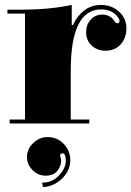

<svg xmlns="http://www.w3.org/2000/svg" viewBox="-20 -508 531 776"><path d="M154 248 150 230H153Q192 230 219 200.5Q246 171 246 142Q246 112 233 112Q223 112 223 121Q223 122 225 129Q227 136 227 141Q227 164 211.5 183Q196 202 164 202Q134 202 111.5 179.5Q89 157 89 127Q89 94 114.5 70Q140 46 172 46Q211 46 237.5 73.5Q264 101 264 139Q264 182 230.5 214Q197 246 154 248ZM270 -407H275Q291 -443 320 -465.5Q349 -488 388 -488Q432 -488 461.5 -460.5Q491 -433 491 -393Q491 -355 468 -329Q445 -303 406 -303Q373 -303 350.5 -324Q328 -345 328 -378Q328 -408 346.5 -428.5Q365 -449 394 -449Q421 -449 438 -429Q439 -427 442.5 -422.5Q446 -418 448.5 -416Q451 -414 454 -414Q463 -414 463 -423Q463 -429 457 -438Q433 -470 389 -470Q266 -470 266 -224V-25H341V-9H19V-25H81V-453H10V-469H70Q179 -469 270 -488Z"/></svg>

Font: Elsie Swash Caps Black
Style: Regular
Weight: 900
Designer: Alejandro Inler
Foundry: Alejandro Inler
Version: 1.001